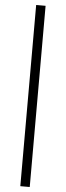

<svg xmlns="http://www.w3.org/2000/svg" viewBox="-70 -867 405 1177"><g transform="rotate(5 132.5 -278.5)"><path d="M103 279H161V-836H103Z"/></g></svg>

Font: ChiuKong Gothic CL Normal
Style: Regular
Weight: 350
Designer: Ryoko NISHIZUKA 西塚涼子 (kana, bopomofo & ideographs); Paul D. Hunt (Latin, Greek & Cyrillic); Sandoll Communications 산돌커뮤니
Foundry: Adobe
Version: Version 1.300